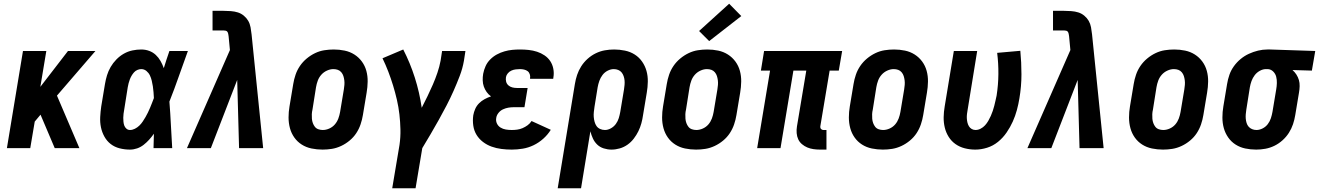

<svg xmlns="http://www.w3.org/2000/svg" viewBox="-20 -793 7062 1028"><path d="M17 0 103 -520H228L196 -328L344 -520H491L285 -281L405 0H273L197 -179L166 -142L142 0Z M676 8Q647 8 620 1Q593 -6 572.5 -22Q552 -38 539 -61.5Q526 -85 520.5 -111.5Q515 -138 516.5 -166.5Q518 -195 522 -223L542 -343Q546 -367 553 -390Q560 -413 572.5 -434.5Q585 -456 603 -474.5Q621 -493 643 -505.5Q665 -518 689 -523Q713 -528 736 -528Q759 -528 779 -520.5Q799 -513 814 -499Q829 -485 839.5 -466.5Q850 -448 857 -428Q864 -451 871.5 -474Q879 -497 887 -520H986Q961 -452 937.5 -384.5Q914 -317 887 -249Q892 -187 895 -124.5Q898 -62 902 0H802Q803 -19 803 -38.5Q803 -58 804 -77Q792 -60 778.5 -45Q765 -30 749 -17.5Q733 -5 714 1.5Q695 8 676 8ZM676 -97Q689 -97 702 -103.5Q715 -110 725.5 -120Q736 -130 744 -142Q752 -154 759 -166Q766 -178 772 -190.5Q778 -203 783.5 -216Q789 -229 794 -242Q799 -255 804 -268Q803 -284 802 -299.5Q801 -315 798.5 -330.5Q796 -346 792.5 -361Q789 -376 782.5 -389.5Q776 -403 764 -413Q752 -423 736 -423Q726 -423 715.5 -418.5Q705 -414 697.5 -405.5Q690 -397 684.5 -387.5Q679 -378 675 -367.5Q671 -357 668.5 -347Q666 -337 664 -326L645 -206Q643 -195 641.5 -184Q640 -173 640 -162.5Q640 -152 641 -141Q642 -130 645.5 -120.5Q649 -111 657 -104Q665 -97 676 -97Z M981 0 1211 -525 1204 -599Q1203 -605 1202 -611Q1201 -617 1198 -622Q1195 -627 1189 -628.5Q1183 -630 1177 -630H1118V-735H1177Q1196 -735 1216 -733.5Q1236 -732 1253.5 -726.5Q1271 -721 1285.5 -709Q1300 -697 1309 -681.5Q1318 -666 1321.5 -647Q1325 -628 1327 -609L1389 0H1260L1250 -365L1109 0Z M1707 8Q1677 8 1648 2Q1619 -4 1595.5 -19Q1572 -34 1556 -56.5Q1540 -79 1532.5 -106.5Q1525 -134 1525 -164Q1525 -194 1530 -223L1550 -343Q1554 -368 1562.5 -393Q1571 -418 1586 -440Q1601 -462 1622 -479.5Q1643 -497 1667 -508.5Q1691 -520 1716.5 -524Q1742 -528 1767 -528Q1797 -528 1825.5 -522Q1854 -516 1877.5 -501Q1901 -486 1917.5 -463.5Q1934 -441 1941.5 -413.5Q1949 -386 1948.5 -356Q1948 -326 1943 -297L1923 -177Q1919 -152 1910.5 -127Q1902 -102 1887.5 -80Q1873 -58 1852 -40.5Q1831 -23 1806.5 -11.5Q1782 0 1757 4Q1732 8 1707 8ZM1708 -97Q1726 -97 1743.5 -105Q1761 -113 1773 -127Q1785 -141 1791.5 -158.5Q1798 -176 1801 -194L1821 -314Q1823 -326 1824 -338.5Q1825 -351 1823.5 -363Q1822 -375 1818.5 -386Q1815 -397 1807.5 -406Q1800 -415 1789 -419Q1778 -423 1765 -423Q1748 -423 1730.5 -415Q1713 -407 1700.5 -393Q1688 -379 1681.5 -361.5Q1675 -344 1672 -326L1653 -206Q1650 -194 1649.5 -181.5Q1649 -169 1650 -157Q1651 -145 1655 -134Q1659 -123 1666 -114Q1673 -105 1684.5 -101Q1696 -97 1708 -97Z M2080 215 2119 -17Q2125 -59 2124 -100Q2123 -141 2118.5 -180.5Q2114 -220 2105 -259Q2096 -298 2084.5 -335.5Q2073 -373 2059 -409.5Q2045 -446 2028 -481L2139 -528Q2176 -456 2201 -377.5Q2226 -299 2238 -216Q2254 -247 2269 -278Q2284 -309 2297.5 -340Q2311 -371 2322 -403.5Q2333 -436 2339 -468L2347 -520H2472L2464 -468Q2457 -427 2441.5 -386.5Q2426 -346 2408.5 -306.5Q2391 -267 2371 -228.5Q2351 -190 2329.5 -151.5Q2308 -113 2286 -75.5Q2264 -38 2241 0L2205 215Z M2720 8Q2692 8 2664.5 4.5Q2637 1 2612 -8Q2587 -17 2566 -33Q2545 -49 2531.5 -71Q2518 -93 2514 -120.5Q2510 -148 2514 -176Q2517 -193 2524.5 -210Q2532 -227 2545 -240Q2558 -253 2574.5 -262Q2591 -271 2609 -277Q2595 -287 2585.5 -300.5Q2576 -314 2570.5 -329.5Q2565 -345 2564.5 -363Q2564 -381 2567 -398Q2571 -419 2580 -439Q2589 -459 2605 -475Q2621 -491 2640.5 -501.5Q2660 -512 2681 -518Q2702 -524 2722.5 -526Q2743 -528 2764 -528Q2788 -528 2811 -525.5Q2834 -523 2855.5 -516Q2877 -509 2895.5 -496.5Q2914 -484 2926 -466Q2938 -448 2942.5 -425Q2947 -402 2943 -379Q2943 -377 2942.5 -375Q2942 -373 2942 -371H2818Q2818 -372 2818 -372.5Q2818 -373 2818 -374Q2820 -385 2816.5 -395.5Q2813 -406 2805 -412Q2797 -418 2786 -420.5Q2775 -423 2764 -423Q2753 -423 2741 -421.5Q2729 -420 2718 -415Q2707 -410 2699 -400.5Q2691 -391 2689 -380Q2687 -367 2690 -355.5Q2693 -344 2702 -336Q2711 -328 2723 -325Q2735 -322 2747 -322H2805L2788 -219H2730Q2716 -219 2701.5 -216.5Q2687 -214 2673 -207.5Q2659 -201 2649 -188.5Q2639 -176 2637 -162Q2634 -146 2640.5 -132Q2647 -118 2660 -110Q2673 -102 2688.5 -99.5Q2704 -97 2720 -97Q2735 -97 2749.5 -99Q2764 -101 2778 -107Q2792 -113 2805 -122.5Q2818 -132 2826 -145L2929 -98Q2913 -72 2889 -50.5Q2865 -29 2837 -15.5Q2809 -2 2779 3Q2749 8 2720 8Z M2966 215 3058 -343Q3062 -368 3070 -392Q3078 -416 3092 -438Q3106 -460 3126 -478Q3146 -496 3169.5 -507.5Q3193 -519 3218 -523.5Q3243 -528 3268 -528Q3297 -528 3326 -522Q3355 -516 3378.5 -501Q3402 -486 3418 -463Q3434 -440 3441.5 -413Q3449 -386 3448.5 -356Q3448 -326 3443 -297L3423 -177Q3420 -155 3414 -133Q3408 -111 3398 -90.5Q3388 -70 3373.5 -51Q3359 -32 3340 -18.5Q3321 -5 3298.5 1.5Q3276 8 3254 8Q3233 8 3212.5 1.5Q3192 -5 3177.5 -19Q3163 -33 3154.5 -51.5Q3146 -70 3141 -90L3091 215ZM3219 -97Q3235 -97 3251 -106Q3267 -115 3277.5 -129.5Q3288 -144 3293 -160.5Q3298 -177 3301 -194L3321 -314Q3323 -326 3324 -338.5Q3325 -351 3324 -362.5Q3323 -374 3319 -385.5Q3315 -397 3308 -405.5Q3301 -414 3290 -418.5Q3279 -423 3266 -423Q3250 -423 3233.5 -414.5Q3217 -406 3206 -391.5Q3195 -377 3189 -360Q3183 -343 3180 -326L3163 -221Q3161 -207 3159.5 -193.5Q3158 -180 3159 -167Q3160 -154 3163.5 -141Q3167 -128 3174 -118Q3181 -108 3193 -102.5Q3205 -97 3219 -97Z M3707 8Q3677 8 3648 2Q3619 -4 3595.5 -19Q3572 -34 3556 -56.5Q3540 -79 3532.5 -106.5Q3525 -134 3525 -164Q3525 -194 3530 -223L3550 -343Q3554 -368 3562.5 -393Q3571 -418 3586 -440Q3601 -462 3622 -479.5Q3643 -497 3667 -508.5Q3691 -520 3716.5 -524Q3742 -528 3767 -528Q3797 -528 3825.5 -522Q3854 -516 3877.5 -501Q3901 -486 3917.5 -463.5Q3934 -441 3941.5 -413.5Q3949 -386 3948.5 -356Q3948 -326 3943 -297L3923 -177Q3919 -152 3910.5 -127Q3902 -102 3887.5 -80Q3873 -58 3852 -40.5Q3831 -23 3806.5 -11.5Q3782 0 3757 4Q3732 8 3707 8ZM3708 -97Q3726 -97 3743.5 -105Q3761 -113 3773 -127Q3785 -141 3791.5 -158.5Q3798 -176 3801 -194L3821 -314Q3823 -326 3824 -338.5Q3825 -351 3823.5 -363Q3822 -375 3818.5 -386Q3815 -397 3807.5 -406Q3800 -415 3789 -419Q3778 -423 3765 -423Q3748 -423 3730.5 -415Q3713 -407 3700.5 -393Q3688 -379 3681.5 -361.5Q3675 -344 3672 -326L3653 -206Q3650 -194 3649.5 -181.5Q3649 -169 3650 -157Q3651 -145 3655 -134Q3659 -123 3666 -114Q3673 -105 3684.5 -101Q3696 -97 3708 -97ZM3777 -573 3723 -627 3884 -773 3949 -707Z M4371 8Q4353 8 4335.5 5.5Q4318 3 4302.5 -3.5Q4287 -10 4274 -21Q4261 -32 4254 -47Q4247 -62 4245.5 -80Q4244 -98 4247 -116L4297 -415H4228L4159 0H4034L4103 -415H4054L4071 -520H4489L4471 -415H4422L4372 -116Q4371 -108 4376 -102.5Q4381 -97 4388 -97H4405V8Z M4707 8Q4677 8 4648 2Q4619 -4 4595.5 -19Q4572 -34 4556 -56.5Q4540 -79 4532.5 -106.5Q4525 -134 4525 -164Q4525 -194 4530 -223L4550 -343Q4554 -368 4562.5 -393Q4571 -418 4586 -440Q4601 -462 4622 -479.5Q4643 -497 4667 -508.5Q4691 -520 4716.5 -524Q4742 -528 4767 -528Q4797 -528 4825.5 -522Q4854 -516 4877.5 -501Q4901 -486 4917.5 -463.5Q4934 -441 4941.5 -413.5Q4949 -386 4948.5 -356Q4948 -326 4943 -297L4923 -177Q4919 -152 4910.5 -127Q4902 -102 4887.5 -80Q4873 -58 4852 -40.5Q4831 -23 4806.5 -11.5Q4782 0 4757 4Q4732 8 4707 8ZM4708 -97Q4726 -97 4743.5 -105Q4761 -113 4773 -127Q4785 -141 4791.5 -158.5Q4798 -176 4801 -194L4821 -314Q4823 -326 4824 -338.5Q4825 -351 4823.5 -363Q4822 -375 4818.5 -386Q4815 -397 4807.5 -406Q4800 -415 4789 -419Q4778 -423 4765 -423Q4748 -423 4730.5 -415Q4713 -407 4700.5 -393Q4688 -379 4681.5 -361.5Q4675 -344 4672 -326L4653 -206Q4650 -194 4649.5 -181.5Q4649 -169 4650 -157Q4651 -145 4655 -134Q4659 -123 4666 -114Q4673 -105 4684.5 -101Q4696 -97 4708 -97Z M5202 8Q5173 8 5145.5 1Q5118 -6 5096 -21.5Q5074 -37 5059.5 -60Q5045 -83 5038.5 -110Q5032 -137 5032.5 -165.5Q5033 -194 5038 -223L5087 -520H5212L5161 -206Q5159 -195 5157.5 -183.5Q5156 -172 5156.5 -160.5Q5157 -149 5159.5 -138Q5162 -127 5167.5 -117.5Q5173 -108 5182.5 -102.5Q5192 -97 5203 -97Q5217 -97 5230.5 -104Q5244 -111 5254 -122Q5264 -133 5271.5 -146Q5279 -159 5285 -172.5Q5291 -186 5295.5 -199.5Q5300 -213 5303.5 -226.5Q5307 -240 5310 -254Q5313 -268 5316 -281Q5325 -339 5325.5 -396.5Q5326 -454 5319 -510L5443 -521Q5449 -459 5449 -395Q5449 -331 5438 -266Q5433 -235 5424.5 -203.5Q5416 -172 5402.5 -142Q5389 -112 5369.5 -83.5Q5350 -55 5323.5 -33.5Q5297 -12 5265 -2Q5233 8 5202 8Z M5481 0 5711 -525 5704 -599Q5703 -605 5702 -611Q5701 -617 5698 -622Q5695 -627 5689 -628.5Q5683 -630 5677 -630H5618V-735H5677Q5696 -735 5716 -733.5Q5736 -732 5753.5 -726.5Q5771 -721 5785.5 -709Q5800 -697 5809 -681.5Q5818 -666 5821.5 -647Q5825 -628 5827 -609L5889 0H5760L5750 -365L5609 0Z M6207 8Q6177 8 6148 2Q6119 -4 6095.5 -19Q6072 -34 6056 -56.5Q6040 -79 6032.5 -106.5Q6025 -134 6025 -164Q6025 -194 6030 -223L6050 -343Q6054 -368 6062.5 -393Q6071 -418 6086 -440Q6101 -462 6122 -479.5Q6143 -497 6167 -508.5Q6191 -520 6216.5 -524Q6242 -528 6267 -528Q6297 -528 6325.5 -522Q6354 -516 6377.5 -501Q6401 -486 6417.5 -463.5Q6434 -441 6441.5 -413.5Q6449 -386 6448.5 -356Q6448 -326 6443 -297L6423 -177Q6419 -152 6410.5 -127Q6402 -102 6387.5 -80Q6373 -58 6352 -40.5Q6331 -23 6306.5 -11.5Q6282 0 6257 4Q6232 8 6207 8ZM6208 -97Q6226 -97 6243.5 -105Q6261 -113 6273 -127Q6285 -141 6291.5 -158.5Q6298 -176 6301 -194L6321 -314Q6323 -326 6324 -338.5Q6325 -351 6323.5 -363Q6322 -375 6318.5 -386Q6315 -397 6307.5 -406Q6300 -415 6289 -419Q6278 -423 6265 -423Q6248 -423 6230.5 -415Q6213 -407 6200.5 -393Q6188 -379 6181.5 -361.5Q6175 -344 6172 -326L6153 -206Q6150 -194 6149.5 -181.5Q6149 -169 6150 -157Q6151 -145 6155 -134Q6159 -123 6166 -114Q6173 -105 6184.5 -101Q6196 -97 6208 -97Z M6706 8Q6676 8 6647.5 2Q6619 -4 6595.5 -19Q6572 -34 6556 -57Q6540 -80 6532.5 -107Q6525 -134 6525 -164Q6525 -194 6530 -223L6550 -343Q6554 -368 6562.5 -392.5Q6571 -417 6586.5 -438.5Q6602 -460 6622.5 -477Q6643 -494 6667 -505Q6691 -516 6716 -522Q6741 -528 6766 -528Q6769 -528 6773 -528Q6777 -528 6781 -528L7022 -520L7004 -415L6900 -418Q6912 -408 6921 -394Q6930 -380 6934.5 -364.5Q6939 -349 6938.5 -331.5Q6938 -314 6935 -297L6915 -177Q6911 -152 6903 -128Q6895 -104 6881 -82Q6867 -60 6847 -42Q6827 -24 6803.5 -12.5Q6780 -1 6755 3.5Q6730 8 6706 8ZM6707 -97Q6724 -97 6740.5 -105.5Q6757 -114 6768 -128.5Q6779 -143 6784.5 -160Q6790 -177 6793 -194L6813 -314Q6816 -331 6816.5 -348.5Q6817 -366 6813 -382Q6809 -398 6797 -410Q6785 -422 6768 -423H6764Q6762 -423 6761 -423Q6760 -423 6758 -423Q6742 -423 6725.5 -414Q6709 -405 6698 -390.5Q6687 -376 6681 -359.5Q6675 -343 6672 -326L6653 -206Q6651 -194 6650 -181.5Q6649 -169 6650 -157.5Q6651 -146 6654.5 -134.5Q6658 -123 6665.5 -114.5Q6673 -106 6684 -101.5Q6695 -97 6707 -97Z"/></svg>

Font: Iosevka SS04 Extrabold
Style: Italic
Weight: 800
Italic angle: -9°
Monospace: yes
Designer: Belleve Invis
Foundry: Belleve Invis
Version: Version 19.0.0; ttfautohint (v1.8.4)